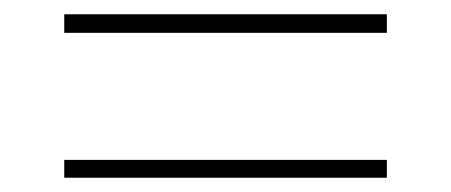

<svg xmlns="http://www.w3.org/2000/svg" viewBox="-20 -455 632 269"><path d="M70 -435H522V-409H70ZM70 -231H522V-206H70Z"/></svg>

Font: Noto Sans Bengali UI Thin
Style: Regular
Weight: 100
Designer: Jelle Bosma - Monotype Design Team
Foundry: Monotype Imaging Inc.
Version: Version 2.003; ttfautohint (v1.8.4.7-5d5b)